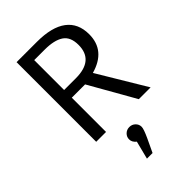

<svg xmlns="http://www.w3.org/2000/svg" viewBox="-290 -793 1185 1185"><g transform="rotate(-45 303.0 -200.0)"><path d="M390 -315 579 0H476L306 -299H190V0H104V-695H282Q411 -695 477 -645.5Q543 -596 543 -500Q543 -358 390 -315ZM190 -366H292Q450 -366 450 -500Q450 -570 407 -598.5Q364 -627 281 -627H190ZM368 133Q368 152 342 208L301 295H252L282 177Q258 158 258 133Q258 111 274 95.5Q290 80 313 80Q336 80 352 95.5Q368 111 368 133Z"/></g></svg>

Font: Sedus Text
Style: Regular
Weight: 400
Designer: TypeMates
Foundry: TypeMates, Runge Thomsen GbR
Version: Version 4.202;PS 004.202;hotconv 1.0.88;makeotf.lib2.5.64775